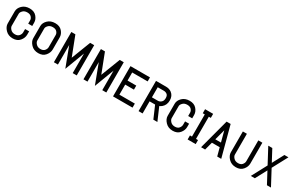

<svg xmlns="http://www.w3.org/2000/svg" viewBox="132 -1462 3796 2474"><g transform="rotate(30 2030.0 -225.0)"><path d="M295 -315V-265H235V-315Q235 -340 215 -362.5Q195 -385 153.5 -385Q112 -385 88.5 -360.5Q65 -336 65 -315V-135Q65 -111 89 -85.5Q113 -60 154 -60Q195 -60 215 -84.5Q235 -109 235 -135V-185H295V-135Q295 -87 259 -43.5Q223 0 155.5 0Q88 0 46.5 -44Q5 -88 5 -135V-315Q5 -364 46.5 -404.5Q88 -445 155.5 -445Q223 -445 259 -403.5Q295 -362 295 -315Z M615 -315Q615 -340 595 -362.5Q575 -385 533.5 -385Q492 -385 468.5 -360.5Q445 -336 445 -315V-135Q445 -111 469 -85.5Q493 -60 534 -60Q575 -60 595 -84.5Q615 -109 615 -135ZM675 -315V-135Q675 -87 639 -43.5Q603 0 535.5 0Q468 0 426.5 -44Q385 -88 385 -135V-315Q385 -364 426.5 -404.5Q468 -445 535.5 -445Q603 -445 639 -403.5Q675 -362 675 -315Z M770 -450H830L940 -165L1050 -450H1110V0H1050V-291L940 0L830 -291V0H770Z M1210 -450H1270L1380 -165L1490 -450H1550V0H1490V-291L1380 0L1270 -291V0H1210Z M1650 -450H1940V-390H1710V-270H1840V-210H1710V-60H1940V0H1650Z M2090 -390V-240H2180Q2205 -240 2227.5 -259.5Q2250 -279 2250 -319Q2250 -359 2229 -374.5Q2208 -390 2180 -390ZM2030 -450H2180Q2228 -450 2263 -424Q2310 -388 2310 -320Q2310 -252 2265 -213Q2248 -198 2228 -190L2310 0H2250L2172 -180H2090V0H2030Z M2675 -315V-265H2615V-315Q2615 -340 2595 -362.5Q2575 -385 2533.5 -385Q2492 -385 2468.5 -360.5Q2445 -336 2445 -315V-135Q2445 -111 2469 -85.5Q2493 -60 2534 -60Q2575 -60 2595 -84.5Q2615 -109 2615 -135V-185H2675V-135Q2675 -87 2639 -43.5Q2603 0 2535.5 0Q2468 0 2426.5 -44Q2385 -88 2385 -135V-315Q2385 -364 2426.5 -404.5Q2468 -445 2535.5 -445Q2603 -445 2639 -403.5Q2675 -362 2675 -315Z M2760 -450H2880V-390H2850V-60H2880V0H2760V-60H2790V-390H2760Z M3110 -338 3068 -180H3152ZM3080 -450H3140L3260 0H3200L3168 -120H3052L3020 0H2960Z M3325 -445H3385V-135Q3385 -111 3409 -85.5Q3433 -60 3474 -60Q3515 -60 3535 -84.5Q3555 -109 3555 -135V-445H3615V-135Q3615 -87 3579 -43.5Q3543 0 3475.5 0Q3408 0 3366.5 -44Q3325 -88 3325 -135Z M3700 -450H3760L3850 -281L3940 -450H4000L3880 -225L4000 0H3940L3850 -169L3760 0H3700L3820 -225Z"/></g></svg>

Font: SOV_Station
Style: Bold
Weight: 700
Version: Version 1.00